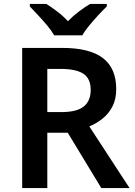

<svg xmlns="http://www.w3.org/2000/svg" viewBox="-20 -958 686 978"><path d="M296 -714Q437 -714 504.5 -662Q572 -610 572 -504Q572 -452 552.5 -415Q533 -378 502 -353.5Q471 -329 435 -314L640 0H496L325 -282H221V0H93V-714ZM288 -607H221V-387H292Q371 -387 406.5 -415.5Q442 -444 442 -500Q442 -558 404.5 -582.5Q367 -607 288 -607ZM256 -778Q243 -801 220.5 -828Q198 -855 174 -880.5Q150 -906 132 -925V-938H216Q243 -921 272 -899Q301 -877 326 -850Q352 -877 382 -899.5Q412 -922 439 -938H524V-925Q505 -907 481 -881Q457 -855 434.5 -828Q412 -801 399 -778Z"/></svg>

Font: Noto Sans Gujarati UI SemiBold
Style: Regular
Weight: 600
Designer: Jelle Bosma - Monotype Design Team, Universal Thirst
Foundry: Monotype Imaging Inc.
Version: Version 2.106; ttfautohint (v1.8.4.7-5d5b)